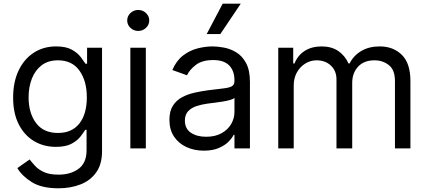

<svg xmlns="http://www.w3.org/2000/svg" viewBox="-20 -804 2320 1040"><path d="M296.9 215.9Q205.6 215.9 152.5 182.7Q99.4 149.5 73.9 106.5L140.6 59.7Q152 74.6 169.4 93.9Q186.8 113.3 217.2 127.7Q247.5 142 296.9 142Q362.9 142 405.9 110.1Q448.9 78.1 448.9 9.9V-100.9H441.8Q432.5 -85.9 415.7 -64.1Q398.8 -42.3 367.4 -25.4Q335.9 -8.5 282.7 -8.5Q216.6 -8.5 164.2 -39.8Q111.9 -71 81.5 -130.7Q51.1 -190.3 51.1 -275.6Q51.1 -359.4 80.6 -421.7Q110.1 -484 162.6 -518.3Q215.2 -552.6 284.1 -552.6Q337.4 -552.6 368.8 -535Q400.2 -517.4 417.1 -495.2Q433.9 -473 443.2 -458.8H451.7V-545.5H532.7V15.6Q532.7 85.9 500.9 130.1Q469.1 174.4 415.7 195.1Q362.2 215.9 296.9 215.9ZM294 -83.8Q369.7 -83.8 410 -135.1Q450.3 -186.4 450.3 -277Q450.3 -365.4 410.5 -421.3Q370.7 -477.3 294 -477.3Q240.8 -477.3 205.4 -450.3Q170.1 -423.3 152.5 -377.8Q134.9 -332.4 134.9 -277Q134.9 -191.8 175.1 -137.8Q215.2 -83.8 294 -83.8Z M686.1 0V-545.5H769.9V0ZM728.7 -636.4Q704.2 -636.4 686.6 -653.1Q669 -669.7 669 -693.2Q669 -716.6 686.6 -733.3Q704.2 -750 728.7 -750Q753.2 -750 770.8 -733.3Q788.4 -716.6 788.4 -693.2Q788.4 -669.7 770.8 -653.1Q753.2 -636.4 728.7 -636.4Z M1083.8 12.1Q1032 12.1 989.7 -7.5Q947.4 -27 922.6 -64.3Q897.7 -101.6 897.7 -154.8Q897.7 -201.7 916.2 -231Q934.7 -260.3 965.6 -277Q996.4 -293.7 1033.9 -302Q1071.4 -310.4 1109.4 -315.3Q1159.1 -321.7 1190.2 -325.1Q1221.2 -328.5 1235.6 -336.6Q1250 -344.8 1250 -365.1V-367.9Q1250 -420.5 1221.4 -449.6Q1192.8 -478.7 1134.9 -478.7Q1074.9 -478.7 1040.8 -452.4Q1006.7 -426.1 992.9 -396.3L913.4 -424.7Q934.7 -474.4 970.3 -502.3Q1006 -530.2 1048.5 -541.4Q1090.9 -552.6 1132.1 -552.6Q1158.4 -552.6 1192.6 -546.3Q1226.9 -540.1 1259.1 -521Q1291.2 -501.8 1312.5 -463.1Q1333.8 -424.4 1333.8 -359.4V0H1250V-73.9H1245.7Q1237.2 -56.1 1217.3 -36Q1197.4 -16 1164.4 -2Q1131.4 12.1 1083.8 12.1ZM1096.6 -63.2Q1146.3 -63.2 1180.6 -82.6Q1214.8 -101.9 1232.4 -132.6Q1250 -163.4 1250 -197.4V-274.1Q1244.7 -267.8 1226.7 -262.6Q1208.8 -257.5 1185.5 -253.7Q1162.3 -250 1140.4 -247.3Q1118.6 -244.7 1105.1 -242.9Q1072.4 -238.6 1044.2 -229.2Q1016 -219.8 998.8 -201.2Q981.5 -182.5 981.5 -150.6Q981.5 -106.9 1014 -85Q1046.5 -63.2 1096.6 -63.2ZM1099.4 -619.3 1186.1 -784.1H1284.1L1173.3 -619.3Z M1487.2 0V-545.5H1568.2V-460.2H1575.3Q1592.3 -503.9 1630.3 -528.2Q1668.3 -552.6 1721.6 -552.6Q1775.6 -552.6 1811.6 -528.2Q1847.7 -503.9 1867.9 -460.2H1873.6Q1894.5 -502.5 1936.4 -527.5Q1978.3 -552.6 2036.9 -552.6Q2110.1 -552.6 2156.6 -506.9Q2203.1 -461.3 2203.1 -365.1V0H2119.3V-365.1Q2119.3 -425.4 2086.3 -451.3Q2053.3 -477.3 2008.5 -477.3Q1951 -477.3 1919.4 -442.6Q1887.8 -408 1887.8 -355.1V0H1802.6V-373.6Q1802.6 -420.1 1772.4 -448.7Q1742.2 -477.3 1694.6 -477.3Q1661.9 -477.3 1633.7 -459.9Q1605.5 -442.5 1588.2 -411.8Q1571 -381 1571 -340.9V0Z"/></svg>

Font: Inter Alia
Style: Regular
Weight: 400
Designer: Rasmus Andersson (Latin, Greek, Cyrillic etc.) and Evan from Shavian.info (Shavian, old style figures)
Foundry: Shavian.info
Version: Version 0.001;git-37ab20767